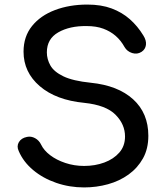

<svg xmlns="http://www.w3.org/2000/svg" viewBox="-20 -810 728 840"><path d="M348 10Q284 10 226 -10Q168 -30 125 -66Q82 -102 62 -149Q52 -170 62.5 -188Q73 -206 98 -211Q116 -215 133.5 -205.5Q151 -196 160 -177Q172 -152 199.5 -131Q227 -110 266 -97Q305 -84 348 -84Q396 -84 436.5 -99Q477 -114 502 -142.5Q527 -171 527 -213Q527 -266 485.5 -308Q444 -350 349 -360Q225 -372 154 -433Q83 -494 83 -584Q83 -650 120 -696Q157 -742 220.5 -766Q284 -790 362 -790Q423 -790 468.5 -773Q514 -756 548 -726Q582 -696 607 -655Q621 -633 618.5 -613.5Q616 -594 599 -583Q580 -571 558 -578Q536 -585 525 -604Q509 -633 486 -653Q463 -673 432 -684.5Q401 -696 359 -696Q285 -697 235 -668.5Q185 -640 185 -581Q185 -551 200.5 -523.5Q216 -496 257.5 -476Q299 -456 377 -448Q496 -436 562.5 -375.5Q629 -315 629 -216Q629 -159 605.5 -117Q582 -75 542.5 -46.5Q503 -18 452.5 -4Q402 10 348 10Z"/></svg>

Font: Comfortaa
Style: Bold
Weight: 700
Designer: Johan Aakerlund
Foundry: Johan Aakerlund
Version: Version 3.104; ttfautohint (v1.8.1.43-b0c9)